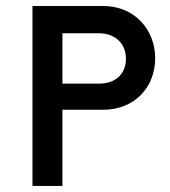

<svg xmlns="http://www.w3.org/2000/svg" viewBox="-20 -615 561 635"><path d="M321.3 -595.2H87.4V0H186.5V-252H321.3C424.3 -252 493.2 -325.7 493.2 -422.4C493.2 -517.6 424.3 -595.2 321.3 -595.2ZM307.6 -338.4H186.5V-504.9H307.6C360.8 -504.9 396.5 -471.2 396.5 -420.9C396.5 -369.1 360.8 -338.4 307.6 -338.4Z"/></svg>

Font: Now SemiBold
Style: Regular
Weight: 600
Designer: Alfredo Marco Pradil
Foundry: Alfredo Marco Pradil
Version: Version 1.200;hotconv 1.0.109;makeotfexe 2.5.65596